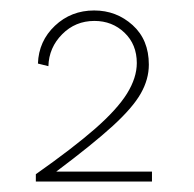

<svg xmlns="http://www.w3.org/2000/svg" viewBox="-20 -860 370 367"><path d="M48.5 -513H270.5V-532H87.5Q157.5 -584.5 195.8 -619.5Q234 -654.5 249.2 -681.5Q264.5 -708.5 264.5 -736.5Q264.5 -784 233.5 -812Q202.5 -840 160 -840Q116 -840 85 -810.8Q54 -781.5 52.5 -738.5L72.5 -733.5Q73.5 -769 98.8 -794.5Q124 -820 160.5 -820Q194.5 -820 218 -797.5Q241.5 -775 241.5 -739.5Q241.5 -711.5 222.8 -681.2Q204 -651 161.8 -614Q119.5 -577 48.5 -527Z"/></svg>

Font: Spartan Thin
Style: Regular
Weight: 100
Designer: Matt Bailey, Mirko Velimirovic
Foundry: Matt Bailey
Version: Version 1.003; ttfautohint (v1.8.3)